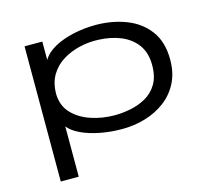

<svg xmlns="http://www.w3.org/2000/svg" viewBox="-94 -578 938 856"><g transform="rotate(-15 375.0 -150.0)"><path d="M85 167V-457H167V-372Q185 -403 223.5 -424Q262 -445 312 -456Q362 -467 415 -467Q490 -467 554.5 -442.5Q619 -418 658 -366Q697 -314 697 -232Q697 -170 673 -124Q649 -78 608.5 -48Q568 -18 517 -3Q466 12 412 12Q358 12 309 2.5Q260 -7 223 -24.5Q186 -42 168 -65V167ZM394 -56Q430 -56 468 -63.5Q506 -71 539 -89.5Q572 -108 592.5 -142Q613 -176 613 -229Q613 -286 586 -323Q559 -360 513 -379Q467 -398 410 -400Q368 -402 325.5 -392.5Q283 -383 246.5 -361Q210 -339 188 -302.5Q166 -266 166 -213Q168 -159 201.5 -124.5Q235 -90 286.5 -73Q338 -56 394 -56Z"/></g></svg>

Font: Inconsolata ExtraExpanded
Style: Regular
Weight: 400
Width: 8
Monospace: yes
Designer: Raph Levien, Cyreal, Brenton Simpson
Foundry: Raph Levien, Cyreal, Google
Version: Version 3.001; ttfautohint (v1.8.2.53-6de2)